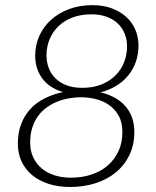

<svg xmlns="http://www.w3.org/2000/svg" viewBox="-20 -736 620 764"><path d="M259 8Q212 8 173.8 -4.2Q135.5 -16.5 108.2 -39Q81 -61.5 66 -93.2Q51 -125 51 -164Q51 -208.5 64.5 -243.2Q78 -278 102 -303.5Q126 -329 159 -345.2Q192 -361.5 230.5 -369.5Q176 -386 148 -424.2Q120 -462.5 120 -514.5Q120 -556.5 136.5 -593.2Q153 -630 183 -657Q213 -684 254.8 -699.8Q296.5 -715.5 347.5 -715.5Q391 -715.5 425 -702.8Q459 -690 482.8 -668.2Q506.5 -646.5 518.8 -617.2Q531 -588 531 -554.5Q531 -520.5 520.8 -490.8Q510.5 -461 491.2 -437Q472 -413 444 -395.5Q416 -378 380 -368.5Q410 -361.5 434.8 -348.2Q459.5 -335 477.2 -315.5Q495 -296 504.8 -269.8Q514.5 -243.5 514.5 -210.5Q514.5 -159.5 495 -119Q475.5 -78.5 441.2 -50.2Q407 -22 360.2 -7Q313.5 8 259 8ZM263 -29Q307.5 -29 345 -41.8Q382.5 -54.5 409.5 -78.2Q436.5 -102 451.8 -135.2Q467 -168.5 467 -210Q467 -249.5 451.8 -276.2Q436.5 -303 412.5 -319.2Q388.5 -335.5 359.2 -342.2Q330 -349 302.5 -349Q280.5 -349 257.2 -345.2Q234 -341.5 211.5 -333Q189 -324.5 168.8 -310.5Q148.5 -296.5 133.2 -276.5Q118 -256.5 109 -229.8Q100 -203 100 -168.5Q100 -137 111.5 -111.5Q123 -86 144 -67.5Q165 -49 195.2 -39Q225.5 -29 263 -29ZM307 -386.5Q352.5 -386.5 386 -400.8Q419.5 -415 441.8 -438.2Q464 -461.5 474.8 -491Q485.5 -520.5 485.5 -551.5Q485.5 -578.5 476.2 -601.8Q467 -625 449 -642.2Q431 -659.5 404.5 -669.2Q378 -679 343.5 -679Q302 -679 269 -666.5Q236 -654 213 -632Q190 -610 177.5 -580.2Q165 -550.5 165 -516Q165 -491 173.2 -467.5Q181.5 -444 199 -426Q216.5 -408 243.2 -397.2Q270 -386.5 307 -386.5Z"/></svg>

Font: Lato Light
Style: Italic
Weight: 300
Italic angle: -7°
Designer: Lukasz Dziedzic
Foundry: Lukasz Dziedzic
Version: Version 1.104; Western+Polish opensource